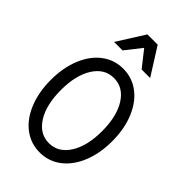

<svg xmlns="http://www.w3.org/2000/svg" viewBox="-284 -1059 1167 1167"><g transform="rotate(45 300.0 -475.5)"><path d="M436.5 -35.6Q376.5 9.8 299.8 9.8Q223.1 9.8 163.1 -35.6Q103 -81.1 69.6 -163.3Q36.1 -245.6 36.1 -350.1Q36.1 -454.6 69.6 -536.9Q103 -619.1 163.1 -664.6Q223.1 -710 299.8 -710Q376.5 -710 436.5 -664.6Q496.6 -619.1 530.3 -536.9Q564 -454.6 564 -350.1Q564 -245.6 530.3 -163.3Q496.6 -81.1 436.5 -35.6ZM299.8 -629.9Q219.7 -629.9 171.4 -553.7Q123 -477.5 123 -350.1Q123 -222.7 171.4 -146.2Q219.7 -69.8 299.8 -69.8Q379.9 -69.8 428.5 -146.2Q477.1 -222.7 477.1 -350.1Q477.1 -477.5 428.7 -553.7Q380.4 -629.9 299.8 -629.9ZM145 -785.2 255.9 -960.9H344.2L455.1 -785.2H381.8L299.8 -889.2L217.8 -785.2Z"/></g></svg>

Font: CommitMono
Style: Regular
Weight: 400
Monospace: yes
Designer: Eigil Nikolajsen
Foundry: Eigil Nikolajsen
Version: Version 1.143